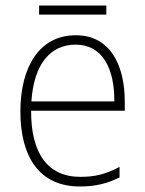

<svg xmlns="http://www.w3.org/2000/svg" viewBox="-20 -667 527 697"><path d="M366 -647H122V-614H366ZM255 -539C121 -539 54 -421 54 -262C54 -99 122 10 270 10C327 10 370 -1 414 -23V-61C362 -34 325 -25 271 -25C154 -25 92 -110 93 -265H433V-297C433 -431 380 -539 255 -539ZM255 -505C352 -505 396 -418 395 -299H94C103 -435 163 -505 255 -505Z"/></svg>

Font: Noto Sans Lao SemiCondensed ExtraLight
Style: Regular
Weight: 200
Width: 4
Designer: Monotype Design Team
Foundry: Monotype Imaging Inc.
Version: Version 2.003